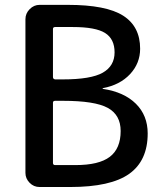

<svg xmlns="http://www.w3.org/2000/svg" viewBox="-20 -750 648 770"><path d="M192.4 -337.9V-96.7Q192.4 -87.9 201.2 -87.9H282.2Q377 -87.9 420.4 -121.1Q463.9 -154.3 463.9 -224.6Q463.9 -289.1 412.1 -317.4Q360.4 -345.7 232.4 -345.7H201.2Q192.4 -345.7 192.4 -337.9ZM192.4 -633.8V-441.4Q192.4 -432.6 201.2 -431.6H232.4Q344.7 -431.6 392.1 -458.5Q439.5 -485.4 439.5 -540Q439.5 -593.8 401.4 -617.7Q363.3 -641.6 272.5 -641.6H201.2Q192.4 -641.6 192.4 -633.8ZM138.7 0Q115.2 0 98.6 -17.1Q82 -34.2 82 -56.6V-672.9Q82 -696.3 99.1 -713.4Q116.2 -730.5 138.7 -730.5H252Q406.2 -730.5 474.1 -687Q542 -643.6 542 -554.7Q542 -496.1 501.5 -452.6Q460.9 -409.2 392.6 -396.5Q391.6 -396.5 391.6 -395Q391.6 -393.6 392.6 -393.6Q477.5 -380.9 524.9 -334Q572.3 -287.1 572.3 -214.8Q572.3 -105.5 498 -52.7Q423.8 0 261.7 0Z"/></svg>

Font: Rounded Mgen+ 2p medium
Style: Regular
Weight: 500
Designer: [Source Han Sans]
Ryoko NISHIZUKA  (kana & ideographs); Paul D. Hunt (Latin, Greek & Cyrillic); Wenlong ZHANG  (bopomofo
Version: Version 1.059.20150602